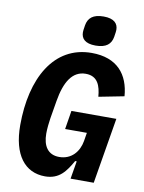

<svg xmlns="http://www.w3.org/2000/svg" viewBox="-100 -989 799 1069"><g transform="rotate(10 300.0 -454.5)"><path d="M372.9 0H503.9L566.1 -372.2H312.1L295.1 -267H418L410.2 -219.1C399.9 -159.1 359 -108 289.1 -108C225.1 -108 196 -154.1 196 -224.1C196 -251.1 199.9 -286.9 203.8 -311.1L220.9 -413C239 -521 279.1 -589.8 355.1 -589.8C424 -589.8 441.1 -535.9 446 -475.9L589.1 -503.9C579.9 -625 513.1 -709.9 367.9 -709.9C154.1 -709.9 45.1 -509.9 45.1 -245C45.1 -77.1 116.1 12.1 230.1 12.1C311.1 12.1 345.9 -39.1 381 -100.9H389.9ZM299 -815C299 -779.8 321 -753.9 381 -753.9C441.1 -753.9 468 -778.1 475.1 -820C479 -844.1 480.1 -853 480.1 -860.1C480.1 -894.9 458.1 -921.2 398.1 -921.2C338.1 -921.2 311.1 -897 304 -855.1C300.1 -831 299 -822.1 299 -815Z"/></g></svg>

Font: Margiela Mono Italic Bold It
Style: Regular
Weight: 700
Designer: Mike Abbink, Paul van der Laan, Pieter van Rosmalen
Foundry: Bold Monday
Version: Version 2.003 2021